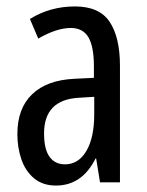

<svg xmlns="http://www.w3.org/2000/svg" viewBox="-20 -567 456 597"><path d="M213 -547Q289 -547 321 -499Q353 -451 353 -362V0H291L279 -74H277Q235 10 154 10Q113 10 86 -12.5Q59 -35 46.5 -71.5Q34 -108 34 -150Q34 -230 80 -274Q126 -318 211 -322L272 -325V-360Q272 -422 255 -451Q238 -480 200 -480Q156 -480 99 -447L73 -508Q136 -547 213 -547ZM225 -263Q117 -257 117 -152Q117 -103 134 -79.5Q151 -56 182 -56Q224 -56 248.5 -97.5Q273 -139 273 -212V-266Z"/></svg>

Font: Noto Sans Gurmukhi ExtraCondensed
Style: Regular
Weight: 400
Width: 2
Designer: Jelle Bosma - Monotype Design Team
Foundry: Monotype Imaging Inc.
Version: Version 2.004; ttfautohint (v1.8.4.7-5d5b)